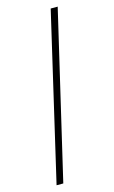

<svg xmlns="http://www.w3.org/2000/svg" viewBox="-133 -780 584 983"><g transform="rotate(-15 159.0 -288.0)"><path d="M280.8 -729.5 74.2 152.3H38.6L243.7 -729.5Z"/></g></svg>

Font: Rohingya Solluk
Style: Regular
Weight: 400
Designer: SIL International
Foundry: SIL International
Version: Version 1.001